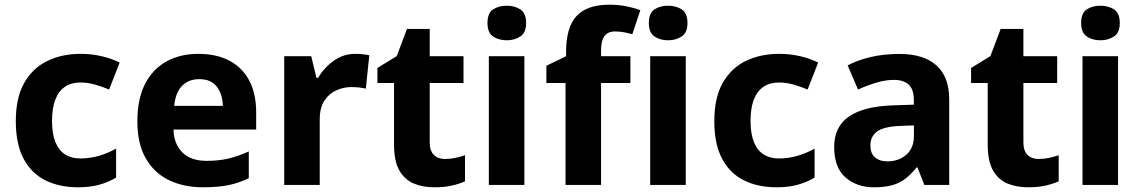

<svg xmlns="http://www.w3.org/2000/svg" viewBox="-20 -785 4840 815"><path d="M311 10Q232.1 10 172.6 -19.6Q113.1 -49.2 80.1 -111.4Q47.1 -173.7 47.1 -270.5Q47.1 -370.7 83.1 -433.6Q119.2 -496.5 181.2 -526.5Q243.2 -556.4 322.5 -556.4Q369.6 -556.4 412.1 -546.3Q454.7 -536.3 487.9 -519.4L443.2 -405Q413.1 -417.6 382.6 -426.2Q352.1 -434.8 321.7 -434.8Q282.9 -434.8 255.9 -416.7Q228.8 -398.6 214.9 -362.4Q200.9 -326.3 200.9 -271.5Q200.9 -217.3 215.2 -182Q229.4 -146.8 256.1 -129.6Q282.8 -112.4 320.4 -112.4Q362.5 -112.4 400.9 -123.8Q439.3 -135.2 472.8 -154.3V-31.2Q441.5 -12.3 402.6 -1.2Q363.7 10 311 10Z M822 -556.4Q898.4 -556.4 953.3 -527.6Q1008.3 -498.8 1037.9 -443.4Q1067.4 -388 1067.4 -307.7V-235.1H716.3Q718.3 -173.4 754.3 -137.8Q790.2 -102.2 856.8 -102.2Q908.4 -102.2 950 -112Q991.7 -121.8 1036.1 -142.3V-28.7Q995.7 -8.8 951.1 0.6Q906.6 10 841.2 10Q760.3 10 697.6 -20.1Q634.8 -50.2 598.9 -112.6Q563.1 -175 563.1 -269.5Q563.1 -364.8 595.6 -428.4Q628.2 -492 686.6 -524.2Q744.9 -556.4 822 -556.4ZM825.9 -449Q780.6 -449 752.6 -420.4Q724.7 -391.8 719.5 -335.6H926Q925 -384.7 900.4 -416.9Q875.8 -449 825.9 -449Z M1487.7 -556.4Q1503.3 -556.4 1520.5 -554.6Q1537.7 -552.8 1547.6 -550.4L1532.9 -409Q1521.8 -411.4 1506.9 -413.4Q1492 -415.4 1470.7 -415.4Q1440 -415.4 1409.2 -402.3Q1378.4 -389.3 1357.8 -359.1Q1337.2 -329 1337.2 -277.5V0H1186.4V-546.4H1301.1L1323.3 -454.5H1330.4Q1354.5 -496.6 1395.8 -526.5Q1437.1 -556.4 1487.7 -556.4Z M1868.5 -110.2Q1892.2 -110.2 1913.5 -114.9Q1934.8 -119.6 1953.9 -126.1V-15.2Q1929.5 -4.5 1898 2.8Q1866.6 10 1824.3 10Q1774.9 10 1736.4 -6Q1697.8 -22.1 1675.2 -61.4Q1652.6 -100.8 1652.6 -171.9V-432.6H1582.1V-496.6L1664 -546.8L1707.5 -662.1H1804.1V-546.4H1947.5V-432.6H1804.1V-180.6Q1804.1 -145 1821.5 -127.6Q1838.9 -110.2 1868.5 -110.2Z M2205.9 -546.4V0H2055V-546.4ZM2131.1 -760.8Q2163.9 -760.8 2188.6 -745.2Q2213.2 -729.5 2213.2 -687.1Q2213.2 -646.3 2188.6 -630.2Q2163.9 -614 2131.1 -614Q2096.9 -614 2073.1 -630.2Q2049.2 -646.3 2049.2 -687.1Q2049.2 -729.5 2073.1 -745.2Q2096.9 -760.8 2131.1 -760.8Z M2655.9 -432.6H2531.3V0H2380.5V-432.6H2299.3V-505.9L2382.9 -546.3V-563.9Q2382.9 -669.7 2427.7 -717.4Q2472.5 -765 2565.4 -765Q2604.2 -765 2635.8 -758.9Q2667.5 -752.8 2698.1 -742.1L2664.1 -639.6Q2649.4 -644 2630.5 -647.7Q2611.6 -651.5 2590.8 -651.5Q2560.3 -651.5 2545.8 -631.8Q2531.3 -612 2531.3 -569.2V-546.4H2655.9Z M2890.9 -546.4V0H2740V-546.4ZM2816.1 -760.8Q2848.9 -760.8 2873.6 -745.2Q2898.2 -729.5 2898.2 -687.1Q2898.2 -646.3 2873.6 -630.2Q2848.9 -614 2816.1 -614Q2781.9 -614 2758.1 -630.2Q2734.2 -646.3 2734.2 -687.1Q2734.2 -729.5 2758.1 -745.2Q2781.9 -760.8 2816.1 -760.8Z M3276 10Q3197.1 10 3137.6 -19.6Q3078.1 -49.2 3045.1 -111.4Q3012.1 -173.7 3012.1 -270.5Q3012.1 -370.7 3048.1 -433.6Q3084.2 -496.5 3146.2 -526.5Q3208.2 -556.4 3287.5 -556.4Q3334.6 -556.4 3377.1 -546.3Q3419.7 -536.3 3452.9 -519.4L3408.2 -405Q3378.1 -417.6 3347.6 -426.2Q3317.1 -434.8 3286.7 -434.8Q3247.9 -434.8 3220.9 -416.7Q3193.8 -398.6 3179.9 -362.4Q3165.9 -326.3 3165.9 -271.5Q3165.9 -217.3 3180.2 -182Q3194.4 -146.8 3221.1 -129.6Q3247.8 -112.4 3285.4 -112.4Q3327.5 -112.4 3365.9 -123.8Q3404.3 -135.2 3437.8 -154.3V-31.2Q3406.5 -12.3 3367.6 -1.2Q3328.7 10 3276 10Z M3798.3 -556Q3900.6 -556 3954.9 -507.5Q4009.2 -459 4009.2 -363.8V0H3903.7L3874.5 -74.2H3870.5Q3847.5 -45.2 3823 -26.3Q3798.5 -7.4 3766.7 1.3Q3734.9 10 3689.3 10Q3616.9 10 3568.9 -31.9Q3520.9 -73.7 3520.9 -161.2Q3520.9 -246.7 3583 -289.9Q3645.1 -333.1 3767.5 -337.7L3859.1 -340.7V-358.1Q3859.1 -406.7 3836.8 -426.3Q3814.6 -445.9 3775 -445.9Q3738.5 -445.9 3699.3 -434Q3660 -422.2 3622.2 -404.9L3578.1 -507.5Q3621 -530.2 3676.6 -543.1Q3732.3 -556 3798.3 -556ZM3801.7 -250.5Q3731 -247.7 3702.9 -226.7Q3674.7 -205.7 3674.7 -167.5Q3674.7 -132.9 3694.6 -116.5Q3714.5 -100 3746.5 -100Q3794.4 -100 3826.9 -128.1Q3859.4 -156.1 3859.4 -207.9V-252.8Z M4388.5 -110.2Q4412.2 -110.2 4433.5 -114.9Q4454.8 -119.6 4473.9 -126.1V-15.2Q4449.5 -4.5 4418 2.8Q4386.6 10 4344.3 10Q4294.9 10 4256.4 -6Q4217.8 -22.1 4195.2 -61.4Q4172.6 -100.8 4172.6 -171.9V-432.6H4102.1V-496.6L4184 -546.8L4227.5 -662.1H4324.1V-546.4H4467.5V-432.6H4324.1V-180.6Q4324.1 -145 4341.5 -127.6Q4358.9 -110.2 4388.5 -110.2Z M4725.9 -546.4V0H4575V-546.4ZM4651.1 -760.8Q4683.9 -760.8 4708.6 -745.2Q4733.2 -729.5 4733.2 -687.1Q4733.2 -646.3 4708.6 -630.2Q4683.9 -614 4651.1 -614Q4616.9 -614 4593.1 -630.2Q4569.2 -646.3 4569.2 -687.1Q4569.2 -729.5 4593.1 -745.2Q4616.9 -760.8 4651.1 -760.8Z"/></svg>

Font: Noto Sans Meetei Mayek
Style: Regular
Weight: 400
Designer: Monotype Design Team and Neelakash Kshetrimayum
Foundry: Monotype Imaging Inc.
Version: Version 2.002